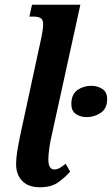

<svg xmlns="http://www.w3.org/2000/svg" viewBox="-20 -780 472 810"><path d="M148 10Q99 10 73.5 -17Q48 -44 48 -87Q48 -115 55 -155.5Q62 -196 75 -254L155 -624Q158 -638 160 -652.5Q162 -667 162 -679Q162 -697 151.5 -703.5Q141 -710 122 -710H104L115 -760H319L199 -213Q192 -184 188 -155.5Q184 -127 184 -107Q184 -65 210 -65Q221 -65 232 -71.5Q243 -78 257 -89L276 -56Q256 -33 226.5 -11.5Q197 10 148 10ZM346 -286Q318 -286 299.5 -299.5Q281 -313 281 -341Q281 -382 306.5 -400Q332 -418 365 -418Q391 -418 411.5 -405Q432 -392 432 -362Q432 -322 405 -304Q378 -286 346 -286Z"/></svg>

Font: Noto Serif ExtraCondensed
Style: Bold Italic
Weight: 700
Width: 2
Italic angle: -12°
Designer: Monotype Design Team
Foundry: Monotype Imaging Inc.
Version: Version 2.013; ttfautohint (v1.8.4.7-5d5b)